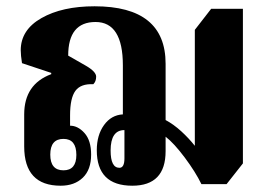

<svg xmlns="http://www.w3.org/2000/svg" viewBox="-20 -580 850 611"><path d="M507 -99V-145Q534 -124 568 -78.5Q602 -33 621 6H701L753 -60V-552H652L600 -485V-116Q581 -140 557 -162Q533 -184 507 -198V-377Q507 -560 281 -560Q178 -560 112 -522.5Q46 -485 46 -420Q46 -404 50 -379L143 -348V-344Q57 -312 57 -216V-114Q57 11 173 11Q217 11 243.5 -14.5Q270 -40 270 -88Q270 -133 249 -156.5Q228 -180 203 -180V-213Q203 -268 220 -291Q237 -314 277 -312Q286 -321 286 -336Q286 -352 253 -371L197 -403Q197 -510 284 -510Q371 -510 371 -372V-216Q334 -214 311 -182Q288 -150 288 -102Q288 11 401 11Q507 11 507 -99ZM360 -46Q332 -46 332 -101Q332 -166 376 -166V-76Q376 -46 360 -46ZM182 -38Q140 -38 140 -88Q140 -138 182 -138Q223 -138 223 -87Q223 -38 182 -38Z"/></svg>

Font: Noto Serif Thai Condensed Extra
Style: Regular
Weight: 800
Width: 3
Designer: Monotype Design Team
Foundry: Monotype Imaging Inc.
Version: Version 1.901